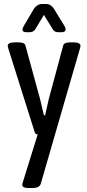

<svg xmlns="http://www.w3.org/2000/svg" viewBox="-20 -738 439 966"><path d="M124 208Q92 208 92 192Q92 190 92.5 187.5Q93 185 96 175L175 -79L189 -61H180Q173 -61 165 -62.5Q157 -64 154 -75L23 -490Q21 -497 20 -501Q19 -505 19 -508Q19 -525 58 -525H72Q86 -525 96 -521.5Q106 -518 108 -509L182 -238Q187 -218 191.5 -198Q196 -178 201 -158H207Q212 -177 216 -197.5Q220 -218 225 -238L298 -509Q300 -518 310.5 -521.5Q321 -525 335 -525H347Q366 -525 375.5 -520.5Q385 -516 385 -508Q385 -505 384 -501.5Q383 -498 381 -490L185 187Q181 198 170.5 203Q160 208 145 208ZM112 -576Q93 -576 93 -589Q93 -593 95.5 -598.5Q98 -604 100 -608L152 -696Q159 -706 169.5 -712Q180 -718 194 -718H209Q224 -718 233.5 -712Q243 -706 250 -696L304 -608Q306 -604 308 -599.5Q310 -595 310 -591Q310 -576 291 -576H271Q255 -576 246 -590L201 -663L157 -590Q146 -576 131 -576Z"/></svg>

Font: Asap Condensed VF Beta
Style: Regular
Weight: 400
Designer: Pablo Cosgaya
Foundry: Omnibus-Type
Version: Version 1.008